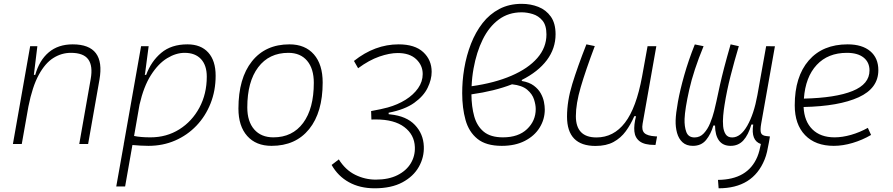

<svg xmlns="http://www.w3.org/2000/svg" viewBox="-20 -762 4728 1016"><path d="M48.3 0 139.6 -517.6H177.7L159.2 -365.7H166.5Q188 -442.9 238 -485.1Q288.1 -527.3 364.7 -527.3Q539.1 -527.3 506.3 -340.3L446.3 0H399.4L460 -344.2Q472.2 -413.1 447 -447.8Q421.9 -482.4 355 -482.4Q305.7 -482.4 262.5 -455.3Q219.2 -428.2 185.3 -366.2Q151.4 -304.2 130.4 -198.7L95.2 0Z M642.1 224.6H595.2L635.3 -0.5Q634.8 -0.5 634.3 -0.5L635.3 -1.5L726.6 -517.6H766.6L748 -375.5L746.1 -365.7H753.4Q779.8 -437.5 833.3 -482.4Q886.7 -527.3 971.7 -527.3Q1043 -527.3 1082 -484.1Q1121.1 -440.9 1121.1 -361.3Q1121.1 -282.2 1094.2 -214.6Q1067.4 -147 1019.3 -96.7Q971.2 -46.4 906.5 -18.3Q841.8 9.8 765.6 9.8Q744.1 9.8 723.1 8.5Q702.1 7.3 680.7 5.4ZM689.5 -42.5Q723.6 -35.2 776.4 -35.2Q861.3 -35.2 928.7 -77.4Q996.1 -119.6 1035.2 -192.4Q1074.2 -265.1 1074.2 -356.4Q1074.2 -416.5 1043.5 -449.5Q1012.7 -482.4 957 -482.4Q911.1 -482.4 864.3 -453.9Q817.4 -425.3 778.8 -364.7Q740.2 -304.2 718.3 -208Z M1417 9.8Q1334.5 9.8 1288.1 -42.5Q1241.7 -94.7 1241.7 -187.5Q1241.7 -347.7 1313.2 -437.5Q1384.8 -527.3 1511.7 -527.3Q1594.7 -527.3 1641.1 -474.1Q1687.5 -420.9 1687.5 -325.2Q1687.5 -167.5 1616 -78.9Q1544.4 9.8 1417 9.8ZM1426.8 -35.2Q1527.3 -35.2 1584 -111.3Q1640.6 -187.5 1640.6 -323.7Q1640.6 -398.4 1605.2 -440.4Q1569.8 -482.4 1505.9 -482.4Q1403.8 -482.4 1346.2 -406Q1288.6 -329.6 1288.6 -193.8Q1288.6 -119.1 1325.2 -77.1Q1361.8 -35.2 1426.8 -35.2Z M1962.4 234.4Q1884.3 234.4 1826.2 202.1Q1768.1 169.9 1734.9 110.8L1772.9 81.5Q1808.1 137.7 1859.9 163.1Q1911.6 188.5 1968.3 188.5Q2036.1 188.5 2083 165Q2129.9 141.6 2153.6 102.3Q2177.2 63 2175.3 16.1Q2172.9 -49.3 2119.6 -89.6Q2066.4 -129.9 1968.8 -129.9Q1966.8 -129.9 1961.7 -129.9Q1956.5 -129.9 1945.3 -129.4L1943.8 -174.3Q1971.2 -179.2 1993.7 -184.1Q2016.1 -189 2032.2 -193.4Q2084.5 -208 2126.2 -234.1Q2168 -260.3 2192.4 -295.2Q2216.8 -330.1 2216.8 -370.1Q2216.8 -416.5 2182.1 -449Q2147.5 -481.4 2085 -481.4Q2041.5 -481.4 1987.3 -462.6Q1933.1 -443.8 1875 -400.9L1853 -439.5Q1963.4 -527.3 2089.4 -527.3Q2175.3 -527.3 2219.7 -486.1Q2264.2 -444.8 2264.2 -381.8Q2264.2 -341.3 2242.9 -297.4Q2221.7 -253.4 2171.9 -217.8Q2122.1 -182.1 2036.6 -165.5V-157.7L2044.9 -156.7Q2130.9 -147.9 2175.5 -100.8Q2220.2 -53.7 2222.7 12.2Q2225.1 69.8 2196.5 120.6Q2168 171.4 2109.4 202.9Q2050.8 234.4 1962.4 234.4Z M2741.2 -338.9V-333.5Q2780.8 -326.7 2804.7 -308.8Q2828.6 -291 2841.3 -268.3Q2854 -245.6 2858.4 -222.9Q2862.8 -200.2 2862.8 -182.6Q2862.8 -130.4 2835.4 -86.4Q2808.1 -42.5 2757.1 -16.4Q2706.1 9.8 2635.3 9.8Q2552.2 9.8 2506.6 -27.1Q2460.9 -64 2443.4 -127.2Q2425.8 -190.4 2425.8 -269Q2425.8 -299.8 2428.2 -332Q2430.7 -364.3 2436.5 -398.9Q2448.2 -468.8 2472.4 -530.5Q2496.6 -592.3 2533.7 -639.9Q2570.8 -687.5 2622.6 -714.6Q2674.3 -741.7 2740.7 -741.7Q2788.1 -741.7 2828.9 -725.6Q2869.6 -709.5 2894.8 -674.1Q2919.9 -638.7 2919.9 -580.6Q2919.9 -505.4 2873.8 -443.8Q2827.6 -382.3 2741.2 -338.9ZM2475.6 -305.7Q2597.2 -322.8 2686 -361.1Q2774.9 -399.4 2823.2 -454.8Q2871.6 -510.3 2871.6 -579.6Q2871.6 -627.9 2850.6 -653.1Q2829.6 -678.2 2799.3 -687.5Q2769 -696.8 2740.2 -696.8Q2670.9 -696.8 2619.4 -658.7Q2567.9 -620.6 2534.7 -553.5Q2501.5 -486.3 2485.8 -398.9Q2477.5 -353 2475.6 -305.7ZM2689.5 -315.9Q2596.7 -279.8 2474.6 -262.7Q2475.1 -197.8 2489.5 -146.2Q2503.9 -94.7 2540 -64.9Q2576.2 -35.2 2641.6 -35.2Q2723.1 -35.2 2769 -78.9Q2814.9 -122.6 2814.9 -185.1Q2814.9 -207.5 2805.9 -235.8Q2796.9 -264.2 2770 -287.1Q2743.2 -310.1 2689.5 -315.9Z M3131.3 10.3Q2980.5 10.3 2980.5 -145Q2980.5 -227.1 3008.3 -317.6Q3036.1 -408.2 3083 -527.3L3127.4 -518.1Q3078.6 -388.7 3053 -300.8Q3027.3 -212.9 3027.3 -147.5Q3027.3 -34.7 3136.2 -34.7Q3227.1 -34.7 3287.1 -112.8Q3347.2 -190.9 3377.9 -358.4L3406.7 -517.6H3453.1L3380.4 -106.9Q3374.5 -73.2 3389.9 -58.1Q3405.3 -43 3448.2 -40.5L3457 -40L3448.7 4.9H3443.4Q3390.6 4.9 3365.5 -13.9Q3340.3 -32.7 3336.9 -66.7Q3333.5 -100.6 3345.7 -147H3336.4Q3317.4 -103 3291.3 -67.4Q3265.1 -31.7 3226.6 -10.7Q3188 10.3 3131.3 10.3Z M3782.7 234.4 3779.3 189.9Q3936.5 188.5 3987.3 68.4Q3994.1 51.8 3998.3 35.4Q4002.4 19 4006.3 0Q3952.6 -17.6 3965.8 -103H3956.1Q3939.9 -47.9 3913.6 -19Q3887.2 9.8 3846.2 9.8Q3805.7 9.8 3784.9 -18.1Q3764.2 -45.9 3763.7 -97.7H3754.9Q3741.7 -52.2 3716.3 -21.2Q3690.9 9.8 3646.5 9.8Q3612.3 9.8 3591.8 -9Q3571.3 -27.8 3562.7 -58.6Q3554.2 -89.4 3555.2 -125Q3556.2 -161.1 3567.4 -223.4Q3578.6 -285.6 3600.8 -364Q3623 -442.4 3656.7 -526.9L3703.1 -517.6Q3649.9 -388.7 3627.2 -287.1Q3604.5 -185.5 3602.5 -132.8Q3601.1 -92.3 3611.8 -63.5Q3622.6 -34.7 3655.3 -34.7Q3684.1 -34.7 3704.3 -56.4Q3724.6 -78.1 3737.8 -110.4Q3751 -142.6 3759 -174.3Q3767.1 -206.1 3771 -225.6Q3780.3 -270.5 3789.6 -311.8Q3798.8 -353 3812 -403.8Q3825.2 -454.6 3846.2 -527.3L3889.6 -517.6Q3865.7 -438 3845.7 -359.4Q3825.7 -280.8 3814 -206.5Q3809.6 -180.2 3806.9 -150.1Q3804.2 -120.1 3806.6 -94Q3809.1 -67.9 3820.1 -51.3Q3831.1 -34.7 3854.5 -34.7Q3898.9 -34.7 3934.3 -96.7Q3969.7 -158.7 3987.8 -258.3L4034.2 -517.6L4080.6 -517.1L4007.8 -106.9Q4002 -73.7 4006.8 -59.1Q4011.7 -44.4 4035.2 -42L4053.7 -40H4054.2L4048.8 -8.3Q4043.9 19.5 4038.8 41.5Q4033.7 63.5 4025.9 82.5Q3964.4 234.4 3782.7 234.4Z M4396.5 -35.2Q4437 -35.2 4483.2 -48.3Q4529.3 -61.5 4572.3 -85.4L4589.4 -47.9Q4543.5 -21 4491.7 -5.6Q4439.9 9.8 4392.1 9.8Q4294.9 9.8 4240.2 -46.9Q4185.5 -103.5 4185.5 -204.6Q4185.5 -356.4 4259.5 -441.9Q4333.5 -527.3 4465.3 -527.3Q4542 -527.3 4585 -491.2Q4627.9 -455.1 4627.9 -390.6Q4627.9 -294.9 4523.7 -247.3Q4419.4 -199.7 4232.4 -195.8Q4235.8 -120.1 4278.8 -77.6Q4321.8 -35.2 4396.5 -35.2ZM4233.9 -240.2Q4401.9 -244.1 4491.5 -280.5Q4581.1 -316.9 4581.1 -389.2Q4581.1 -432.6 4549.8 -457.5Q4518.6 -482.4 4461.4 -482.4Q4361.3 -482.4 4301.8 -418.5Q4242.2 -354.5 4233.9 -240.2Z"/></svg>

Font: Cascadia Code NF ExtraLight
Style: Italic
Weight: 200
Italic angle: -10°
Monospace: yes
Designer: Aaron Bell
Foundry: Saja Typeworks
Version: Version 2404.023; ttfautohint (v1.8.4)